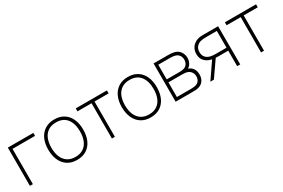

<svg xmlns="http://www.w3.org/2000/svg" viewBox="71 -1444 3457 2348"><g transform="rotate(-30 1800.0 -270.0)"><path d="M70 -540H430V-498H112V0H70Z M485 -271Q485 -356 514.2 -420.2Q543.5 -484.5 599.2 -519.8Q655 -555 732 -555Q811 -555 866.5 -519.2Q922 -483.5 950.5 -419.5Q979 -355.5 979 -271Q979 -185 950.2 -120.5Q921.5 -56 865.8 -20.5Q810 15 732 15Q653.5 15 598 -21Q542.5 -57 513.8 -121.8Q485 -186.5 485 -271ZM934 -271Q934 -384 882.5 -448.5Q831 -513 732 -513Q665 -513 619.8 -482.5Q574.5 -452 552.2 -397.8Q530 -343.5 530 -271Q530 -197 553 -142Q576 -87 621.2 -57Q666.5 -27 732 -27Q798.5 -27 843.8 -57.2Q889 -87.5 911.5 -142.5Q934 -197.5 934 -271Z M1228 -498H1029V-540H1469V-498H1270V0H1228Z M1524 -271Q1524 -356 1553.2 -420.2Q1582.5 -484.5 1638.2 -519.8Q1694 -555 1771 -555Q1850 -555 1905.5 -519.2Q1961 -483.5 1989.5 -419.5Q2018 -355.5 2018 -271Q2018 -185 1989.2 -120.5Q1960.5 -56 1904.8 -20.5Q1849 15 1771 15Q1692.5 15 1637 -21Q1581.5 -57 1552.8 -121.8Q1524 -186.5 1524 -271ZM1973 -271Q1973 -384 1921.5 -448.5Q1870 -513 1771 -513Q1704 -513 1658.8 -482.5Q1613.5 -452 1591.2 -397.8Q1569 -343.5 1569 -271Q1569 -197 1592 -142Q1615 -87 1660.2 -57Q1705.5 -27 1771 -27Q1837.5 -27 1882.8 -57.2Q1928 -87.5 1950.5 -142.5Q1973 -197.5 1973 -271Z M2128 -540H2335Q2384 -540 2420 -531Q2468 -518.5 2495 -480Q2522 -441.5 2522 -392Q2522 -366.5 2514.5 -343.8Q2507 -321 2493 -303Q2480.5 -286 2460 -275Q2473.5 -272 2493 -259Q2521 -240 2534.5 -210.2Q2548 -180.5 2548 -143Q2548 -89 2522.2 -54.5Q2496.5 -20 2454 -8Q2435.5 -2.5 2415.5 -1.2Q2395.5 0 2370 0H2128ZM2431 -48Q2467 -56 2485 -82Q2503 -108 2503 -143Q2503 -186 2476.2 -214Q2449.5 -242 2404 -247Q2388 -249 2354 -249H2170V-42H2370Q2382 -42 2400 -43.5Q2418 -45 2431 -48ZM2414 -299Q2445 -309 2461 -334.8Q2477 -360.5 2477 -393Q2477 -427 2460.2 -452.2Q2443.5 -477.5 2413 -488Q2384 -498 2340 -498H2170V-291H2355Q2368.5 -291 2385 -293Q2401.5 -295 2414 -299Z M2997 -219H2851Q2815 -219 2769 -227Q2711.5 -238.5 2674.8 -276.2Q2638 -314 2638 -377Q2638 -418 2654 -450Q2670 -482 2696.5 -502.5Q2723 -523 2755 -532Q2775 -537.5 2795 -538.8Q2815 -540 2841 -540H3039L3040 0H2997ZM2783 -240H2835L2668 0H2618ZM2997 -261V-498H2853Q2793 -498 2763 -489Q2730.5 -479 2706.8 -451.8Q2683 -424.5 2683 -378Q2683 -333 2706.8 -305.5Q2730.5 -278 2772 -268Q2791 -263.5 2810.2 -262.2Q2829.5 -261 2853 -261Z M3334 -498H3135V-540H3575V-498H3376V0H3334Z"/></g></svg>

Font: Tap Sans
Style: Regular
Weight: 400
Designer: Tap Payments
Foundry: Tap Payments
Version: Version 1.001;Glyphs 3.1.2 (3151)